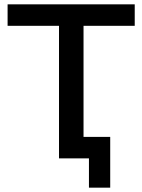

<svg xmlns="http://www.w3.org/2000/svg" viewBox="-20 -730 656 885"><path d="M601 -611H365V0H252V-611H15V-710H601ZM390 135V0H287V-99H488V135Z"/></svg>

Font: Raleway SemiBold
Style: Regular
Weight: 600
Designer: Matt McInerney, Pablo Impallari, Rodrigo Fuenzalida
Foundry: Matt McInerney, Pablo Impallari, Rodrigo Fuenzalida
Version: Version 4.026